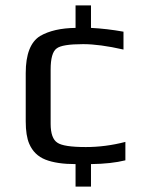

<svg xmlns="http://www.w3.org/2000/svg" viewBox="-20 -679 547 709"><path d="M316 10H259V-73Q190 -73 148 -89.5Q106 -106 88 -148Q75 -178 75 -231V-409Q75 -513 128 -546Q178 -575 259 -576V-659H316V-576Q375 -573 436 -562V-496Q348 -516 287 -516Q209 -516 189 -500Q167 -484 167 -422V-222Q167 -168 192 -152Q215 -136 297 -136Q370 -136 443 -155V-87Q391 -74 316 -73Z"/></svg>

Font: Gamestation Display
Style: Regular
Weight: 400
Designer: Jonas Hecksher
Foundry: Jonas Hecksher, Playtypeª, e-types AS
Version: Version 1.003